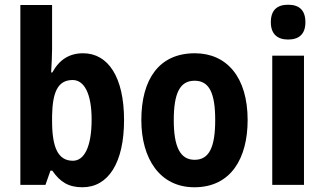

<svg xmlns="http://www.w3.org/2000/svg" viewBox="-20 -781 1371 811"><path d="M200 -574V-760H66V0H172L193 -60H201C234 -12 270 10 328 10C438 10 504 -94 504 -274C504 -455 437 -556 331 -556C272 -556 230 -528 201 -475H196C198 -508 200 -548 200 -574ZM287 -443C335 -443 367 -387 367 -276C367 -159 335 -102 288 -102C225 -102 200 -158 200 -270V-292C202 -388 222 -443 287 -443Z M1026 -274C1026 -456 937 -556 803 -556C651 -556 577 -445 577 -274C577 -111 655 10 801 10C956 10 1026 -113 1026 -274ZM714 -273C714 -388 740 -440 802 -440C864 -440 889 -388 889 -274C889 -160 864 -106 802 -106C741 -106 714 -161 714 -273Z M1197 -761C1150 -761 1124 -738 1124 -687C1124 -637 1152 -614 1197 -614C1243 -614 1270 -637 1270 -687C1270 -737 1245 -761 1197 -761ZM1264 -546H1130V0H1264Z"/></svg>

Font: Noto Sans Sinhala Condensed
Style: Bold
Weight: 700
Width: 3
Designer: Jelle Bosma - Monotype Design Team
Foundry: Monotype Imaging Inc.
Version: Version 2.006